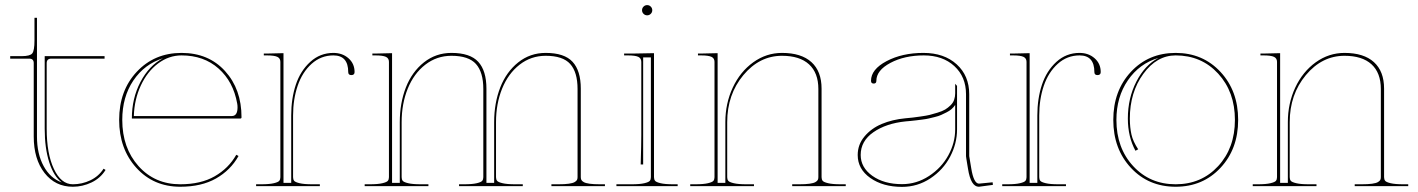

<svg xmlns="http://www.w3.org/2000/svg" viewBox="-20 -730 5563 753"><path d="M390.1 -509.8V-500H181.2Q163.1 -500 163.1 -482.4V-225.1Q163.1 -127.4 191.4 -67.4Q219.7 -7.3 265.6 -7.3Q301.8 -7.3 334.5 -22.9Q367.2 -38.6 386.2 -68.4L394 -63.5Q374 -31.2 338.9 -14.4Q303.7 2.4 265.6 2.4Q196.8 2.4 154.5 -51.8Q112.3 -106 112.3 -194.8V-482.4Q112.3 -500 94.7 -500H20V-509.8H64.9Q97.7 -509.8 106.4 -520.5Q115.2 -531.2 115.2 -571.3V-660.2H125V-194.8Q125 -126.5 151.1 -78.6Q177.2 -30.8 222.2 -14.6Q190.9 -38.1 173.1 -93.5Q155.3 -148.9 155.3 -225.1V-509.8Z M889.2 -274.9Q911.6 -274.9 911.6 -309.1Q911.6 -317.4 910.2 -324.2Q895 -409.7 837.2 -461.2Q779.3 -512.7 691.9 -512.7Q642.1 -512.7 599.9 -481Q557.6 -449.2 532.2 -394.5Q506.8 -339.8 504.9 -274.9ZM497.1 -265.1Q497.1 -344.2 530.8 -408.4Q564.5 -472.7 619.1 -501.5Q546.4 -478.5 502.9 -414.1Q459.5 -349.6 459.5 -259.8Q459.5 -149.9 523.2 -78.6Q586.9 -7.3 687 -7.3Q767.6 -7.3 822 -38.6Q876.5 -69.8 906.7 -123L915.5 -118.2Q884.3 -62.5 827.1 -30Q770 2.4 687 2.4Q582 2.4 514.6 -72Q447.3 -146.5 447.3 -259.8Q447.3 -375 516.6 -448.7Q585.9 -522.5 691.9 -522.5Q797.9 -522.5 862.5 -451.4Q927.2 -380.4 927.2 -270Q927.2 -265.1 921.9 -265.1Z M984.4 0V-7.3H1004.4Q1036.6 -7.3 1054 -11.5Q1071.3 -15.6 1075.4 -21Q1079.6 -26.4 1079.6 -35.2V-487.3Q1079.6 -501.5 1067.6 -507.1Q1055.7 -512.7 1026.9 -512.7H1014.6V-520H1026.9L1091.8 -521.5V-12.7H1122.1V-277.3Q1122.1 -343.3 1140.1 -397.7Q1158.2 -452.1 1196.8 -487.3Q1235.4 -522.5 1287.6 -522.5Q1322.8 -522.5 1346.7 -501.5Q1370.6 -480.5 1370.6 -447.3Q1370.6 -435.5 1357.9 -435.5Q1345.7 -435.5 1345.7 -447.3Q1345.7 -512.7 1287.6 -512.7Q1238.8 -512.7 1202.1 -479.7Q1165.5 -446.8 1147.5 -393.8Q1129.4 -340.8 1129.4 -277.3V-35.2Q1129.4 -26.4 1133.5 -21Q1137.7 -15.6 1155 -11.5Q1172.4 -7.3 1204.6 -7.3H1234.4V0Z M1410.2 0V-7.3H1430.2Q1462.4 -7.3 1479.7 -11.5Q1497.1 -15.6 1501.2 -21Q1505.4 -26.4 1505.4 -35.2V-487.3Q1505.4 -501.5 1493.4 -507.1Q1481.4 -512.7 1452.6 -512.7H1440.4V-520H1452.6L1517.6 -521.5V-12.7H1547.9V-251Q1547.9 -325.7 1571.8 -387Q1595.7 -448.2 1642.6 -485.4Q1689.5 -522.5 1750.5 -522.5Q1823.7 -522.5 1855.7 -487.5Q1887.7 -452.6 1887.7 -382.3V-12.7H1918V-251Q1918 -325.7 1941.9 -387Q1965.8 -448.2 2012.5 -485.4Q2059.1 -522.5 2120.1 -522.5Q2193.4 -522.5 2225.6 -487.5Q2257.8 -452.6 2257.8 -382.3V-35.2Q2257.8 -28.8 2260 -24.4Q2262.2 -20 2269.3 -15.9Q2276.4 -11.7 2292.2 -9.5Q2308.1 -7.3 2332.5 -7.3H2352.5V0H2142.6V-7.3H2170.4Q2194.8 -7.3 2210.7 -9.5Q2226.6 -11.7 2233.6 -15.9Q2240.7 -20 2242.9 -24.4Q2245.1 -28.8 2245.1 -35.2V-380.9Q2245.1 -446.8 2216.3 -479Q2187.5 -511.2 2120.1 -511.2Q2062.5 -511.2 2017.8 -476.3Q1973.1 -441.4 1949.2 -382.3Q1925.3 -323.2 1925.3 -251V-35.2Q1925.3 -26.4 1929.4 -21Q1933.6 -15.6 1950.9 -11.5Q1968.3 -7.3 2000.5 -7.3H2030.3V0H1780.3V-7.3H1800.3Q1832.5 -7.3 1849.9 -11.5Q1867.2 -15.6 1871.3 -21Q1875.5 -26.4 1875.5 -35.2V-380.9Q1875.5 -446.8 1846.7 -479Q1817.9 -511.2 1750.5 -511.2Q1692.9 -511.2 1647.9 -476.3Q1603 -441.4 1579.1 -382.3Q1555.2 -323.2 1555.2 -251V-35.2Q1555.2 -26.4 1559.3 -21Q1563.5 -15.6 1580.8 -11.5Q1598.1 -7.3 1630.4 -7.3H1660.2V0Z M2397.5 0V-7.3H2457.5Q2489.7 -7.3 2507.1 -11.5Q2524.4 -15.6 2528.6 -21Q2532.7 -26.4 2532.7 -35.2V-504.9H2502.4V-85H2492.7Q2495.1 -165 2495.1 -200.2V-487.3Q2495.1 -501.5 2483.2 -507.1Q2471.2 -512.7 2442.4 -512.7H2427.7V-520H2462.4Q2520 -521 2544.9 -521.5V-35.2Q2544.9 -26.4 2549.1 -21Q2553.2 -15.6 2570.6 -11.5Q2587.9 -7.3 2620.1 -7.3H2637.7V0ZM2503.9 -675.8Q2498 -681.6 2498 -689.9Q2498 -698.2 2503.9 -704.1Q2509.8 -710 2518.1 -710Q2526.4 -710 2532.2 -704.1Q2538.1 -698.2 2538.1 -689.9Q2538.1 -681.6 2532.2 -675.8Q2526.4 -669.9 2518.1 -669.9Q2509.8 -669.9 2503.9 -675.8Z M2687 0V-7.3H2707Q2739.3 -7.3 2756.6 -11.5Q2773.9 -15.6 2778.1 -21Q2782.2 -26.4 2782.2 -35.2V-487.3Q2782.2 -501.5 2770.3 -507.1Q2758.3 -512.7 2729.5 -512.7H2717.3V-520H2729.5L2794.4 -521.5V-12.7H2824.7V-251Q2824.7 -324.2 2853.8 -386.5Q2882.8 -448.7 2934.1 -485.6Q2985.4 -522.5 3046.9 -522.5Q3122.6 -522.5 3162.4 -486.3Q3202.1 -450.2 3202.1 -382.3V-35.2Q3202.1 -26.4 3206.3 -21Q3210.4 -15.6 3227.8 -11.5Q3245.1 -7.3 3277.3 -7.3H3296.9V0H3086.9V-7.3H3114.7Q3139.2 -7.3 3155 -9.5Q3170.9 -11.7 3178 -15.9Q3185.1 -20 3187.3 -24.4Q3189.5 -28.8 3189.5 -35.2V-380.9Q3189.5 -444.3 3152.8 -477.8Q3116.2 -511.2 3046.9 -511.2Q2958.5 -511.2 2895.3 -435.3Q2832 -359.4 2832 -251V-35.2Q2832 -26.4 2836.2 -21Q2840.3 -15.6 2857.7 -11.5Q2875 -7.3 2907.2 -7.3H2937V0Z M3873 -15.1 3874 -4.9 3819.3 2.4H3818.8Q3787.6 2.4 3776.4 -67.9Q3775.4 -73.2 3773.4 -85.9Q3771.5 -98.6 3770 -106.9Q3768.6 -115.2 3768.6 -117.2V-360.4Q3768.6 -428.7 3722.9 -470.7Q3677.2 -512.7 3603 -512.7Q3527.3 -512.7 3472.2 -483.4Q3417 -454.1 3417 -413.1Q3417 -402.3 3406.7 -402.3Q3396 -402.3 3396 -413.1Q3396 -458 3457 -490.2Q3518.1 -522.5 3601.6 -522.5Q3682.6 -522.5 3731.9 -477.8Q3781.2 -433.1 3781.2 -360.4V-117.7L3789.1 -69.8Q3798.8 -10.3 3819.3 -9.8ZM3726.1 -318.4Q3720.2 -309.6 3711.9 -302.2Q3703.6 -294.9 3692.1 -289.3Q3680.7 -283.7 3671.4 -279.3Q3662.1 -274.9 3646.7 -271.2Q3631.3 -267.6 3622.8 -265.4Q3614.3 -263.2 3596.7 -261Q3579.1 -258.8 3573.7 -258.1Q3568.4 -257.3 3550.8 -255.6Q3533.2 -253.9 3531.7 -253.9Q3455.1 -246.1 3405.3 -211.4Q3355.5 -176.8 3355.5 -122.1Q3355.5 -73.2 3401.1 -40.5Q3446.8 -7.8 3517.6 -7.8Q3574.7 -7.8 3623.5 -39.8Q3672.4 -71.8 3699.2 -120.8Q3726.1 -169.9 3726.1 -222.7ZM3726.1 -401.4 3733.4 -393.1V-222.7Q3733.4 -167 3706.3 -115.5Q3679.2 -64 3628.9 -30.5Q3578.6 2.9 3517.6 2.9Q3442.9 2.9 3393.3 -32Q3343.8 -66.9 3343.8 -122.1Q3343.8 -163.1 3370.4 -194.8Q3397 -226.6 3438.2 -243.9Q3479.5 -261.2 3530.8 -266.1Q3551.8 -268.1 3560.1 -269Q3568.4 -270 3591.1 -273.2Q3613.8 -276.4 3625.7 -279.3Q3637.7 -282.2 3656.7 -288.1Q3675.8 -293.9 3686.8 -300.5Q3697.8 -307.1 3708 -317.1Q3718.3 -327.1 3722.2 -339.4Q3726.1 -351.1 3726.1 -363.8Z M3910.6 0V-7.3H3930.7Q3962.9 -7.3 3980.2 -11.5Q3997.6 -15.6 4001.7 -21Q4005.9 -26.4 4005.9 -35.2V-487.3Q4005.9 -501.5 3993.9 -507.1Q3981.9 -512.7 3953.1 -512.7H3940.9V-520H3953.1L4018.1 -521.5V-12.7H4048.3V-277.3Q4048.3 -343.3 4066.4 -397.7Q4084.5 -452.1 4123 -487.3Q4161.6 -522.5 4213.9 -522.5Q4249 -522.5 4272.9 -501.5Q4296.9 -480.5 4296.9 -447.3Q4296.9 -435.5 4284.2 -435.5Q4272 -435.5 4272 -447.3Q4272 -512.7 4213.9 -512.7Q4165 -512.7 4128.4 -479.7Q4091.8 -446.8 4073.7 -393.8Q4055.7 -340.8 4055.7 -277.3V-35.2Q4055.7 -26.4 4059.8 -21Q4064 -15.6 4081.3 -11.5Q4098.6 -7.3 4130.9 -7.3H4160.6V0Z M4346.2 -259.8Q4346.2 -374 4415.3 -448.2Q4484.4 -522.5 4590.8 -522.5Q4697.3 -522.5 4766.6 -448Q4835.9 -373.5 4835.9 -259.8Q4835.9 -146 4766.6 -71.8Q4697.3 2.4 4590.8 2.4Q4484.4 2.4 4415.3 -71.8Q4346.2 -146 4346.2 -259.8ZM4590.8 -512.7Q4516.6 -512.7 4463.9 -440.2Q4411.1 -367.7 4411.1 -265.1Q4411.1 -230.5 4417.5 -202.1Q4423.3 -175.8 4443.8 -144.5L4433.1 -138.7Q4403.3 -193.8 4403.3 -265.1Q4403.3 -345.2 4436.8 -410.2Q4470.2 -475.1 4523.4 -502.9Q4448.7 -481 4403.6 -415.3Q4358.4 -349.6 4358.4 -259.8Q4358.4 -149.9 4424.1 -78.6Q4489.7 -7.3 4590.8 -7.3Q4691.9 -7.3 4757.6 -78.6Q4823.2 -149.9 4823.2 -259.8Q4823.2 -369.6 4757.6 -441.2Q4691.9 -512.7 4590.8 -512.7Z M4893.1 0V-7.3H4913.1Q4945.3 -7.3 4962.6 -11.5Q4980 -15.6 4984.1 -21Q4988.3 -26.4 4988.3 -35.2V-487.3Q4988.3 -501.5 4976.3 -507.1Q4964.4 -512.7 4935.5 -512.7H4923.3V-520H4935.5L5000.5 -521.5V-12.7H5030.8V-251Q5030.8 -324.2 5059.8 -386.5Q5088.9 -448.7 5140.1 -485.6Q5191.4 -522.5 5252.9 -522.5Q5328.6 -522.5 5368.4 -486.3Q5408.2 -450.2 5408.2 -382.3V-35.2Q5408.2 -26.4 5412.4 -21Q5416.5 -15.6 5433.8 -11.5Q5451.2 -7.3 5483.4 -7.3H5502.9V0H5293V-7.3H5320.8Q5345.2 -7.3 5361.1 -9.5Q5377 -11.7 5384 -15.9Q5391.1 -20 5393.3 -24.4Q5395.5 -28.8 5395.5 -35.2V-380.9Q5395.5 -444.3 5358.9 -477.8Q5322.3 -511.2 5252.9 -511.2Q5164.6 -511.2 5101.3 -435.3Q5038.1 -359.4 5038.1 -251V-35.2Q5038.1 -26.4 5042.2 -21Q5046.4 -15.6 5063.7 -11.5Q5081.1 -7.3 5113.3 -7.3H5143.1V0Z"/></svg>

Font: ZnikomitNo25
Style: Regular
Weight: 100
Designer: gluk
Foundry: gluk
Version: Version 0.56